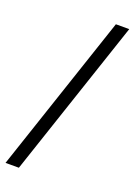

<svg xmlns="http://www.w3.org/2000/svg" viewBox="-169 -895 731 1040"><g transform="rotate(20 196.0 -375.0)"><path d="M5 80 310 -830H387L82 80Z"/></g></svg>

Font: Graduate
Style: Regular
Weight: 400
Version: Version 1.001